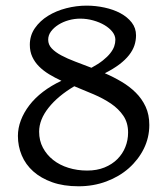

<svg xmlns="http://www.w3.org/2000/svg" viewBox="-20 -650 597 685"><path d="M266.1 -583.5Q245.6 -583.5 225.3 -577.9Q205.1 -572.3 188.7 -562Q172.4 -551.8 162.1 -538.1Q151.9 -524.4 151.9 -508.3Q151.9 -490.7 164.6 -477.3Q177.2 -463.9 198.7 -452.4Q220.2 -440.9 248 -430.4Q275.9 -419.9 306.2 -408.2Q330.6 -421.4 346.9 -434.3Q363.3 -447.3 373.3 -460Q383.3 -472.7 387.5 -484.6Q391.6 -496.6 391.6 -508.3Q391.6 -522.9 381.1 -536.4Q370.6 -549.8 353 -560.3Q335.4 -570.8 312.7 -577.1Q290 -583.5 266.1 -583.5ZM437 -177.2Q437 -211.9 420.2 -236.8Q403.3 -261.7 376 -280.3Q348.6 -298.8 314.2 -313.5Q279.8 -328.1 245.1 -342.3Q186.5 -307.6 153.1 -265.4Q119.6 -223.1 119.6 -180.2Q119.6 -148.4 133.1 -123Q146.5 -97.7 169.7 -79.3Q192.9 -61 224.1 -51.3Q255.4 -41.5 291 -41.5Q325.7 -41.5 352.8 -52.5Q379.9 -63.5 398.7 -82.3Q417.5 -101.1 427.2 -125.5Q437 -149.9 437 -177.2ZM465.3 -523.9Q465.3 -505.4 459.5 -487.8Q453.6 -470.2 440.4 -453.4Q427.2 -436.5 406 -420.4Q384.8 -404.3 354 -388.7Q384.8 -375.5 413.3 -358.6Q441.9 -341.8 464.1 -319.8Q486.3 -297.9 499.5 -269.5Q512.7 -241.2 512.7 -204.1Q512.7 -159.2 493.2 -119.6Q473.6 -80.1 439.7 -50Q405.8 -20 359.6 -2.7Q313.5 14.6 260.3 14.6Q206.5 14.6 166.3 0.2Q126 -14.2 98.6 -38.6Q71.3 -63 57.6 -95.7Q43.9 -128.4 43.9 -165Q43.9 -192.9 54.4 -220.7Q64.9 -248.5 84.7 -274.4Q104.5 -300.3 133.5 -322.5Q162.6 -344.7 199.2 -361.8Q175.8 -372.6 155.3 -385Q134.8 -397.5 119.4 -412.8Q104 -428.2 95.2 -447.3Q86.4 -466.3 86.4 -490.2Q86.4 -523.4 104.5 -549.6Q122.6 -575.7 151.4 -593.5Q180.2 -611.3 216.3 -620.6Q252.4 -629.9 289.1 -629.9Q321.3 -629.9 353 -623Q384.8 -616.2 409.7 -602.8Q434.6 -589.4 450 -569.6Q465.3 -549.8 465.3 -523.9Z"/></svg>

Font: Gentium Plus Am
Style: Regular
Weight: 400
Designer: J. Victor Gaultney, Annie Olsen, Iska Routamaa, Becca Hirsbrunner
Foundry: SIL International
Version: Version 5.000